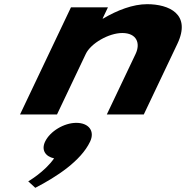

<svg xmlns="http://www.w3.org/2000/svg" viewBox="-20 -548 890 919"><path d="M75.8 0H252.8L390.7 -290C414.9 -341 501.2 -390 565.3 -390C634.3 -390 653.3 -341 629.1 -290L491.2 0H668.2L828.9 -338C896.9 -481 788.2 -528 684.1 -528C616.4 -528 540.9 -499 473.5 -459H471L496.7 -513H319.7ZM345.1 40C287 40 219.6 80 195.8 130C176.8 170 197.2 201 238.9 210C193.5 275 115.2 320 115.2 320L148.9 351C249.8 299 367 223 411.2 130C435 80 405.6 40 345.1 40Z"/></svg>

Font: Hussar
Style: BdSuprExtOblFive
Weight: 700
Foundry: Cannot Into Space Fonts
Version: Version 2.00